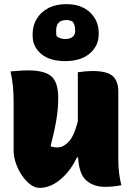

<svg xmlns="http://www.w3.org/2000/svg" viewBox="-20 -897 640 930"><path d="M118 -556Q195 -556 228.5 -527.5Q262 -499 262 -423Q262 -371 253 -316.5Q244 -262 225 -189Q233 -185 241.5 -184Q250 -183 259 -183Q285 -183 311 -208.5Q337 -234 357 -308V-547Q376 -550 394.5 -551.5Q413 -553 428 -553Q499 -553 526 -528.5Q553 -504 553 -454V-127Q553 -90 557 -57.5Q561 -25 568 0Q549 4 529 6Q509 8 488 8Q434 8 398.5 -22.5Q363 -53 358 -135H353Q321 -68 272.5 -27.5Q224 13 171 13Q149 13 127 -3.5Q105 -20 86.5 -47Q68 -74 57 -106Q46 -138 46 -169V-401Q46 -445 42.5 -480Q39 -515 31 -551Q52 -553 74 -554.5Q96 -556 118 -556ZM301 -877Q374 -877 416 -837Q458 -797 458 -738V-731Q458 -675 415 -638Q372 -601 295 -601Q222 -601 180 -635.5Q138 -670 138 -725V-732Q138 -772 157.5 -805Q177 -838 213.5 -857.5Q250 -877 301 -877ZM301 -800Q252 -800 252 -749V-742Q252 -737 252.5 -732Q253 -727 254 -722Q264 -714 274.5 -711Q285 -708 296 -708Q319 -708 331.5 -718.5Q344 -729 344 -745V-752Q344 -776 332 -792Q319 -800 301 -800Z"/></svg>

Font: Recursive Mn Csl St Blk
Style: Regular
Weight: 900
Monospace: yes
Version: Version 1.079;hotconv 1.0.112;makeotfexe 2.5.65598; ttfautoh